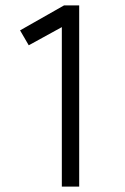

<svg xmlns="http://www.w3.org/2000/svg" viewBox="-20 -688 462 708"><path d="M208 0V-588L86 -521L54 -576L216 -668H272V0Z"/></svg>

Font: Zaghawa Beria
Style: Regular
Weight: 400
Designer: Anonymous
Foundry: Designed by a volunteer who chooses to remain anonymous, in cooperation with SIL International and the Mission Protestan
Version: Version 1.001